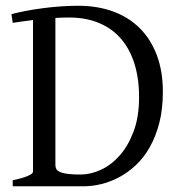

<svg xmlns="http://www.w3.org/2000/svg" viewBox="-20 -650 633 670"><path d="M221.2 -588.9Q196.8 -588.9 173.3 -587.4V-75.2Q173.3 -64.5 178.2 -57.6Q185.1 -49.3 204.6 -45.2Q224.1 -41 262.2 -41Q295.9 -41 331.8 -57.4Q367.7 -73.7 397.5 -107.2Q427.2 -140.6 446.3 -191.4Q465.3 -242.2 465.3 -311Q465.3 -376 449.2 -427.5Q433.1 -479 402.1 -514.9Q371.1 -550.8 325.4 -569.8Q279.8 -588.9 221.2 -588.9ZM548.3 -330.1Q548.3 -269 535.9 -220.9Q523.4 -172.9 502.4 -136Q481.4 -99.1 453.9 -73.5Q426.3 -47.9 395.5 -31.5Q364.7 -15.1 333.3 -7.6Q301.8 0 272.9 0H24.4V-21Q57.6 -27.8 76.4 -35.9Q95.2 -43.9 95.2 -50.8V-580.1Q75.7 -577.6 58.1 -575.2Q40.5 -572.8 24.4 -570.3L20 -600.6Q41.5 -606.4 69.6 -611.8Q97.7 -617.2 128.9 -621.3Q160.2 -625.5 192.1 -627.7Q224.1 -629.9 252.9 -629.9Q320.8 -629.9 375.5 -609.6Q430.2 -589.4 468.5 -550.8Q506.8 -512.2 527.6 -456.5Q548.3 -400.9 548.3 -330.1Z"/></svg>

Font: Gentium Kaktovik
Style: Regular
Weight: 400
Designer: J. Victor Gaultney and Annie Olsen
Foundry: SIL International
Version: Version 1.102; 2013; Maintenance release